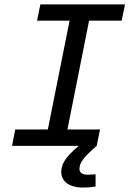

<svg xmlns="http://www.w3.org/2000/svg" viewBox="-20 -658 590 866"><path d="M411.1 183.1Q398.9 185.5 383.5 186.8Q368.2 188 356 188Q329.6 188 310.8 182.4Q292 176.8 280 167.2Q268.1 157.7 262.2 145Q256.3 132.3 256.3 118.2Q256.3 106 259.5 93.8Q262.7 81.5 271.2 67.4Q279.8 53.2 295.2 36.9Q310.5 20.5 335 0H34.2L48.8 -74.2H195.8L293.9 -564.9H147L162.1 -638.2H543.9L528.8 -564.9H381.8L284.2 -74.2H431.2L416 0Q391.6 21 376.5 36.4Q361.3 51.8 352.8 63.7Q344.2 75.7 341.3 85.4Q338.4 95.2 338.4 105Q338.4 114.7 346.4 122.3Q354.5 129.9 377 129.9Q383.8 129.9 393.3 129.4Q402.8 128.9 411.1 127.9Z"/></svg>

Font: Code New Roman
Style: Italic
Weight: 400
Italic angle: -11°
Monospace: yes
Designer: Sam Radian
Foundry: Code New Roman
Version: Version 1.508 October 19, 2014